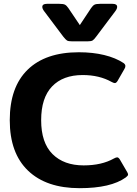

<svg xmlns="http://www.w3.org/2000/svg" viewBox="-20 -968 718 1003"><path d="M311 -776 211 -909Q201 -922 201 -932Q201 -948 225 -948H290Q311 -948 319.5 -943.5Q328 -939 337 -926L397 -837L456 -926Q465 -939 473.5 -943.5Q482 -948 503 -948H568Q592 -948 592 -932Q592 -922 582 -909L482 -776Q471 -761 463.5 -756.5Q456 -752 436 -752H357Q337 -752 330 -756.5Q323 -761 311 -776ZM31 -340Q31 -513 124.5 -604Q218 -695 392 -695Q465 -695 524.5 -680.5Q584 -666 625 -639Q635 -632 635 -623Q635 -615 629 -606L594 -545Q587 -534 580 -534Q574 -534 563 -540Q499 -576 412 -576Q309 -576 252 -516.5Q195 -457 195 -340Q195 -222 254.5 -163Q314 -104 417 -104Q511 -104 575 -140Q586 -146 592 -146Q599 -146 606 -135L645 -68Q649 -61 649 -56Q649 -50 637 -41Q559 15 396 15Q222 15 126.5 -76.5Q31 -168 31 -340Z"/></svg>

Font: Mitr Medium
Style: Regular
Weight: 500
Designer: Thanarat Vachiruckul
Foundry: Cadson Demak
Version: Version 1.003